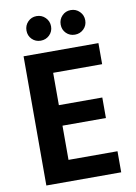

<svg xmlns="http://www.w3.org/2000/svg" viewBox="-97 -961 726 1023"><g transform="rotate(-10 266.0 -449.0)"><path d="M174 -765Q146 -765 127 -784Q108 -803 108 -831Q108 -859 127 -878.5Q146 -898 174 -898Q202 -898 221.5 -878.5Q241 -859 241 -831Q241 -803 221.5 -784Q202 -765 174 -765ZM359 -765Q331 -765 312 -784Q293 -803 293 -831Q293 -859 312 -878.5Q331 -898 359 -898Q387 -898 406.5 -878.5Q426 -859 426 -831Q426 -803 406.5 -784Q387 -765 359 -765ZM209 -585V-410H444V-299H209V-114H474V0H69V-699H474V-585Z"/></g></svg>

Font: Fz Poppins SemBd
Style: Regular
Weight: 600
Designer: Ninad Kale (Devanagari), Jonny Pinhorn (Latin)
Foundry: Indian Type Foundry
Version: Vit hóa bi Vntype.Com & FontZin.Com